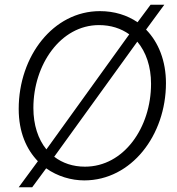

<svg xmlns="http://www.w3.org/2000/svg" viewBox="-20 -755 747 811"><path d="M59 36H116L175 -44C223 -10 281 7 336 7C535 7 681 -184 681 -404C681 -497 650 -576 597 -630L674 -735H616L561 -661C517 -691 463 -708 402 -708C205 -708 59 -518 59 -295C59 -196 92 -124 140 -74ZM339 -51C288 -51 244 -66 209 -93L560 -579C597 -535 618 -474 618 -401C618 -216 503 -51 339 -51ZM121 -299C121 -482 236 -649 398 -649C448 -649 491 -635 526 -610L176 -124C141 -167 121 -227 121 -299Z"/></svg>

Font: Fixel Text 20240404 Light
Style: Italic
Weight: 300
Width: 4
Italic angle: -10°
Designer: AlfaBravo + MacPaw
Foundry: Kyrylo Tkachov, Marchela Mozhyna, Serhii Makarenko, Maria Weinstein, Zakhar Kryvoshyya
Version: Version 1.211;Glyphs 3.2 (3225)